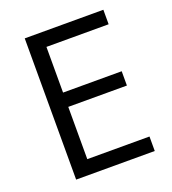

<svg xmlns="http://www.w3.org/2000/svg" viewBox="-131 -813 818 912"><g transform="rotate(-20 278.0 -357.0)"><path d="M495.1 0H97.7V-713.9H495.1V-640.6H180.7V-409.7H477.1V-337.4H180.7V-73.2H495.1Z"/></g></svg>

Font: Open Sans
Style: Regular
Weight: 400
Designer: Monotype Design Team
Foundry: Monotype Imaging Inc.
Version: Version 3.000; ttfautohint (v1.8.4)